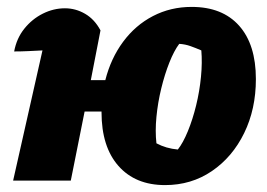

<svg xmlns="http://www.w3.org/2000/svg" viewBox="-20 -523 773 556"><path d="M18 0 103 -377Q82 -376 62 -375Q42 -374 21 -374Q28 -412 50.5 -440Q73 -468 104 -483.5Q135 -499 168 -499Q199 -499 226.5 -483Q254 -467 271 -435L243 -291H285Q301 -354 336.5 -402Q372 -450 423 -476.5Q474 -503 535 -503Q624 -503 672.5 -448.5Q721 -394 721 -294Q721 -207 687 -137.5Q653 -68 593.5 -27.5Q534 13 458 13Q372 13 323 -42.5Q274 -98 274 -198V-200H225L185 0ZM495 -90Q510 -109 524 -143Q538 -177 548 -218Q558 -259 562 -300.5Q566 -342 563 -377Q547 -384 531.5 -389.5Q516 -395 499 -396Q484 -376 470.5 -342Q457 -308 447 -267Q437 -226 433 -184.5Q429 -143 433 -108Q461 -93 495 -90Z"/></svg>

Font: Piazzolla ExtraBold
Style: Italic
Weight: 800
Italic angle: -11.3°
Designer: Juan Pablo del Peral
Foundry: Huerta Tipografica
Version: Version 1.330